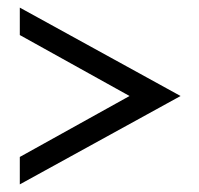

<svg xmlns="http://www.w3.org/2000/svg" viewBox="-20 -534 522 504"><path d="M32 -50 454 -282 32 -514V-442L320 -282L32 -122Z"/></svg>

Font: Charger Pro
Style: Regular
Weight: 400
Designer: Jasper
Foundry: Cannot Into Space Fonts
Version: Version 1.09